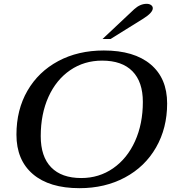

<svg xmlns="http://www.w3.org/2000/svg" viewBox="-20 -974 922 1004"><path d="M66 -270Q66 -400 123.5 -499.5Q181 -599 284.5 -654.5Q388 -710 523 -710Q681 -710 767.5 -637.5Q854 -565 854 -433Q854 -304 796 -203Q738 -102 633.5 -46Q529 10 396 10Q238 10 152 -63.5Q66 -137 66 -270ZM727 -441Q727 -546 672.5 -601.5Q618 -657 514 -657Q420 -657 347 -607Q274 -557 233.5 -467.5Q193 -378 193 -262Q193 -155 247.5 -99Q302 -43 405 -43Q498 -43 571.5 -94Q645 -145 686 -235.5Q727 -326 727 -441ZM682 -926Q713 -954 747 -954Q761 -954 770 -947.5Q779 -941 779 -931Q779 -908 730 -877L558 -770H516Z"/></svg>

Font: Fahkwang Medium
Style: Italic
Weight: 500
Italic angle: -10°
Version: Version 1.000; ttfautohint (v1.6)